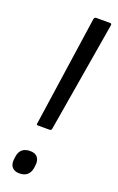

<svg xmlns="http://www.w3.org/2000/svg" viewBox="-133 -693 453 736"><g transform="rotate(20 93.5 -324.5)"><path d="M56 -191Q48 -191 51 -200L116 -647Q118 -655 124 -655H182Q189 -655 187 -646L112 -200Q111 -191 104 -191ZM51 6Q31 6 21 -6Q11 -18 14 -39L15 -47Q20 -89 62 -89Q83 -89 92.5 -76.5Q102 -64 99 -43L98 -35Q92 6 51 6Z"/></g></svg>

Font: Sofia Sans Extra Condensed
Style: Italic
Weight: 400
Italic angle: -9°
Designer: Botio Nikoltchev, Ani Petrova
Foundry: lettersoup
Version: Version 4.101; ttfautohint (v1.8.4.7-5d5b)